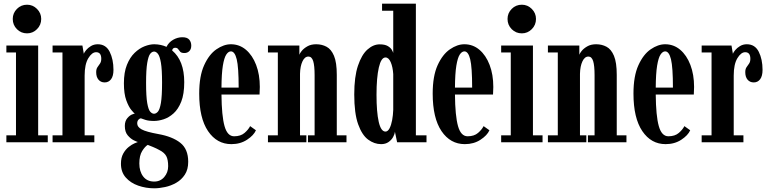

<svg xmlns="http://www.w3.org/2000/svg" viewBox="-20 -770 4162 1039"><path d="M126.5 -589.5Q94 -589.5 71.5 -612.2Q49 -635 49 -667.5Q49 -699 71.5 -721.8Q94 -744.5 126.5 -744.5Q157.5 -744.5 180.2 -721.8Q203 -699 203 -667.5Q203 -635 180.2 -612.2Q157.5 -589.5 126.5 -589.5ZM14.5 0V-37.5H66.5V-486H14.5V-523.5H186.5V-37.5H238.5V0Z M264.5 0V-37.5H318V-486H264.5V-523.5H426L433.5 -479Q436 -486.5 446 -498.8Q456 -511 472.2 -520.8Q488.5 -530.5 509 -530.5Q553 -530.5 573.5 -489.8Q594 -449 594 -392Q594 -358.5 581 -341.2Q568 -324 546.5 -324Q525.5 -324 513 -338.8Q500.5 -353.5 500.5 -379.5Q500.5 -396.5 507.5 -406.5Q514.5 -416.5 521.2 -426.2Q528 -436 528 -452Q528 -487.5 500 -487.5Q477.5 -487.5 457.8 -454.8Q438 -422 438 -361V-37.5H490.5V0Z M814.5 249Q769 249 727.8 234.5Q686.5 220 660.5 190.5Q634.5 161 634.5 116Q634.5 83 647 60.8Q659.5 38.5 676.8 25Q694 11.5 708.2 5.5Q722.5 -0.5 726 -1.5Q721 -2.5 704 -10.8Q687 -19 671.2 -37.5Q655.5 -56 655.5 -88.5Q655.5 -115 669.5 -131.2Q683.5 -147.5 698.5 -152Q705 -155 709.5 -154.5Q705.5 -157.5 691 -174.5Q676.5 -191.5 663.5 -226.8Q650.5 -262 650.5 -319.5Q650.5 -378.5 666.8 -419Q683 -459.5 708.5 -484Q734 -508.5 762.2 -519.5Q790.5 -530.5 815 -530.5Q851 -530 881 -516.5Q893 -541 917 -554.8Q941 -568.5 966.5 -568.5Q993 -568.5 1004 -555.5Q1015 -542.5 1015 -523Q1015 -504 1004.5 -493.5Q994 -483 978 -483Q961.5 -483 955 -490.2Q948.5 -497.5 943.8 -504.5Q939 -511.5 928 -511.5Q922.5 -511.5 917.8 -508.5Q913 -505.5 911.5 -497Q977 -442 977 -325.5Q977 -261 960.8 -220Q944.5 -179 919 -156.2Q893.5 -133.5 865.5 -124.5Q837.5 -115.5 813.5 -115.5Q784 -115.5 766.2 -121.5Q748.5 -127.5 744.5 -129Q742.5 -129.5 742.5 -129.5Q736 -129.5 729.2 -122.2Q722.5 -115 722.5 -102Q722.5 -83 746.5 -69.8Q770.5 -56.5 837 -44.5Q913 -31 955.8 2.8Q998.5 36.5 998.5 105.5Q998.5 147.5 980.2 175.2Q962 203 933.5 219.2Q905 235.5 873.2 242.2Q841.5 249 814.5 249ZM813.5 -154.5Q824.5 -154.5 834.5 -165.8Q844.5 -177 850.8 -213Q857 -249 857 -323.5Q857 -394.5 850.8 -430.5Q844.5 -466.5 834.5 -478.8Q824.5 -491 814 -491Q802.5 -491 792.8 -478.8Q783 -466.5 776.8 -430Q770.5 -393.5 770.5 -321.5Q770.5 -247.5 776.8 -212Q783 -176.5 793 -165.5Q803 -154.5 813.5 -154.5ZM814.5 212.5Q848 212.5 869 187.8Q890 163 890 129.5Q890 94.5 880 75.2Q870 56 842.5 42Q827.5 33.5 808.2 25.5Q789 17.5 779.5 14Q765 22.5 749.5 47Q734 71.5 734 114.5Q734 158 755 185.2Q776 212.5 814.5 212.5Z M1232 10Q1153.5 10 1105.8 -60.5Q1058 -131 1058 -263.5Q1058 -358.5 1084.8 -417.2Q1111.5 -476 1151.2 -503.2Q1191 -530.5 1229.5 -530.5Q1275.5 -530.5 1310.8 -500.8Q1346 -471 1366 -418.8Q1386 -366.5 1386 -299.5Q1386 -278.5 1384.5 -258.5H1178.5Q1179.5 -143 1195 -87.8Q1210.5 -32.5 1247 -32.5Q1282.5 -32.5 1303.5 -50.8Q1324.5 -69 1333.5 -87.5L1365 -65Q1353 -37.5 1316.8 -13.8Q1280.5 10 1232 10ZM1229.5 -492Q1216 -492 1204.5 -474.8Q1193 -457.5 1186 -414.8Q1179 -372 1178.5 -296H1271.5Q1271.5 -406.5 1261 -449.2Q1250.5 -492 1229.5 -492Z M1430 0V-37.5H1483.5V-486H1430V-523.5H1600V-473.5Q1601.5 -480 1612.2 -493.8Q1623 -507.5 1642.8 -519Q1662.5 -530.5 1691 -530.5Q1722 -530.5 1747.2 -517Q1772.5 -503.5 1787.5 -467.8Q1802.5 -432 1802.5 -365V-37.5H1855V0H1646.5V-37.5H1682.5V-363Q1682.5 -415 1674.8 -439.5Q1667 -464 1649 -464Q1629 -464 1616.8 -438Q1604.5 -412 1603.5 -371V-37.5H1638V0Z M2042.5 10Q2005.5 10 1972.2 -14.5Q1939 -39 1918 -97.8Q1897 -156.5 1897 -259Q1897 -354.5 1917 -414.2Q1937 -474 1968.5 -502Q2000 -530 2034.5 -530Q2062.5 -530 2078 -521Q2093.5 -512 2100 -500.8Q2106.5 -489.5 2108 -483.5V-712H2047.5V-750H2230.5V-37.5H2288V0H2129L2117 -57.5Q2116 -44 2107.2 -28.2Q2098.5 -12.5 2082.2 -1.2Q2066 10 2042.5 10ZM2066 -58Q2078.5 -58 2087.8 -75.2Q2097 -92.5 2102 -119.5Q2107 -146.5 2108 -175.5V-369Q2105.5 -407.5 2094.5 -433.2Q2083.5 -459 2066 -459Q2042.5 -459 2030 -404.5Q2017.5 -350 2017.5 -257.5Q2017.5 -163 2029.5 -110.5Q2041.5 -58 2066 -58Z M2495.5 10Q2417 10 2369.2 -60.5Q2321.5 -131 2321.5 -263.5Q2321.5 -358.5 2348.2 -417.2Q2375 -476 2414.8 -503.2Q2454.5 -530.5 2493 -530.5Q2539 -530.5 2574.2 -500.8Q2609.5 -471 2629.5 -418.8Q2649.5 -366.5 2649.5 -299.5Q2649.5 -278.5 2648 -258.5H2442Q2443 -143 2458.5 -87.8Q2474 -32.5 2510.5 -32.5Q2546 -32.5 2567 -50.8Q2588 -69 2597 -87.5L2628.5 -65Q2616.5 -37.5 2580.2 -13.8Q2544 10 2495.5 10ZM2493 -492Q2479.5 -492 2468 -474.8Q2456.5 -457.5 2449.5 -414.8Q2442.5 -372 2442 -296H2535Q2535 -406.5 2524.5 -449.2Q2514 -492 2493 -492Z M2804 -589.5Q2771.5 -589.5 2749 -612.2Q2726.5 -635 2726.5 -667.5Q2726.5 -699 2749 -721.8Q2771.5 -744.5 2804 -744.5Q2835 -744.5 2857.8 -721.8Q2880.5 -699 2880.5 -667.5Q2880.5 -635 2857.8 -612.2Q2835 -589.5 2804 -589.5ZM2692 0V-37.5H2744V-486H2692V-523.5H2864V-37.5H2916V0Z M2945 0V-37.5H2998.5V-486H2945V-523.5H3115V-473.5Q3116.5 -480 3127.2 -493.8Q3138 -507.5 3157.8 -519Q3177.5 -530.5 3206 -530.5Q3237 -530.5 3262.2 -517Q3287.5 -503.5 3302.5 -467.8Q3317.5 -432 3317.5 -365V-37.5H3370V0H3161.5V-37.5H3197.5V-363Q3197.5 -415 3189.8 -439.5Q3182 -464 3164 -464Q3144 -464 3131.8 -438Q3119.5 -412 3118.5 -371V-37.5H3153V0Z M3582 10Q3503.5 10 3455.8 -60.5Q3408 -131 3408 -263.5Q3408 -358.5 3434.8 -417.2Q3461.5 -476 3501.2 -503.2Q3541 -530.5 3579.5 -530.5Q3625.5 -530.5 3660.8 -500.8Q3696 -471 3716 -418.8Q3736 -366.5 3736 -299.5Q3736 -278.5 3734.5 -258.5H3528.5Q3529.5 -143 3545 -87.8Q3560.5 -32.5 3597 -32.5Q3632.5 -32.5 3653.5 -50.8Q3674.5 -69 3683.5 -87.5L3715 -65Q3703 -37.5 3666.8 -13.8Q3630.5 10 3582 10ZM3579.5 -492Q3566 -492 3554.5 -474.8Q3543 -457.5 3536 -414.8Q3529 -372 3528.5 -296H3621.5Q3621.5 -406.5 3611 -449.2Q3600.5 -492 3579.5 -492Z M3777 0V-37.5H3830.5V-486H3777V-523.5H3938.5L3946 -479Q3948.5 -486.5 3958.5 -498.8Q3968.5 -511 3984.8 -520.8Q4001 -530.5 4021.5 -530.5Q4065.5 -530.5 4086 -489.8Q4106.5 -449 4106.5 -392Q4106.5 -358.5 4093.5 -341.2Q4080.5 -324 4059 -324Q4038 -324 4025.5 -338.8Q4013 -353.5 4013 -379.5Q4013 -396.5 4020 -406.5Q4027 -416.5 4033.8 -426.2Q4040.5 -436 4040.5 -452Q4040.5 -487.5 4012.5 -487.5Q3990 -487.5 3970.2 -454.8Q3950.5 -422 3950.5 -361V-37.5H4003V0Z"/></svg>

Font: Imbue 10pt
Style: Bold
Weight: 700
Designer: Tyler Finck
Foundry: Etcetera Type Company
Version: Version 1.102; ttfautohint (v1.8.3)